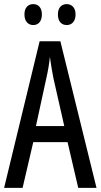

<svg xmlns="http://www.w3.org/2000/svg" viewBox="-20 -966 490 935"><path d="M99 -896C99 -861 118 -844 142 -844C166 -844 184 -861 184 -896C184 -929 166 -946 142 -946C118 -946 99 -930 99 -896ZM262 -896C262 -861 280 -844 305 -844C329 -844 348 -861 348 -896C348 -929 329 -946 305 -946C281 -946 262 -930 262 -896ZM361 -51H450L274 -765H173L0 -51H90L142 -274H309ZM240 -586 293 -352H155L206 -587C214 -622 220 -658 223 -689C227 -658 233 -623 240 -586Z"/></svg>

Font: Noto Sans Tamil UI ExtraCondensed
Style: Regular
Weight: 400
Width: 2
Designer: Jelle Bosma - Monotype Design Team
Foundry: Monotype Imaging Inc.
Version: Version 2.004